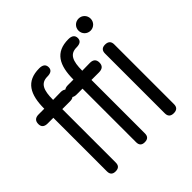

<svg xmlns="http://www.w3.org/2000/svg" viewBox="-200 -954 1122 1122"><g transform="rotate(-45 361.0 -392.5)"><path d="M574 -37C574 -12 587 0 612 0C637 0 650 -12 650 -37V-531C650 -556 636 -568 611 -568C587 -568 574 -556 574 -531ZM559 -735C559 -707 581 -685 609 -685C637 -685 659 -707 659 -735C659 -763 637 -785 609 -785C581 -785 559 -763 559 -735ZM336 -36C336 -12 348 0 372 0C397 0 409 -12 409 -36V-478H471C500 -478 514 -491 514 -517C514 -542 500 -555 473 -555C441 -554 420 -554 409 -554C409 -634 426 -674 482 -674C511 -674 526 -685 526 -707C526 -730 511 -742 482 -742C373 -742 336 -671 336 -554H289C277 -554 268 -551 261 -546C254 -552 244 -555 232 -555C200 -554 179 -554 168 -554C168 -634 185 -674 241 -674C270 -674 285 -685 285 -707C285 -730 270 -742 241 -742C132 -742 95 -671 95 -554H48C21 -554 7 -541 7 -515C7 -491 21 -479 48 -479H95V-36C95 -12 107 0 131 0C156 0 168 -12 168 -36V-478H230C243 -478 253 -480 260 -486C267 -481 277 -479 289 -479H336Z"/></g></svg>

Font: Numismatica Pro
Style: Regular
Weight: 400
Designer: Chris Hopkins
Foundry: Edward C. D. Hopkins
Version: Version 2.19D